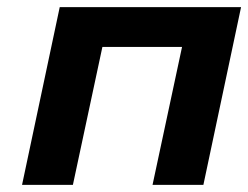

<svg xmlns="http://www.w3.org/2000/svg" viewBox="-20 -520 698 540"><path d="M42 0H185L268 -388H492L409 0H552L658 -500H148Z"/></svg>

Font: LT Wave Bold
Style: Italic
Weight: 700
Designer: Daniel Lyons
Version: Version 2.5 (Glyphs App)